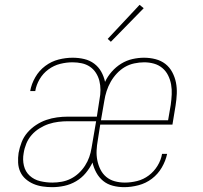

<svg xmlns="http://www.w3.org/2000/svg" viewBox="-20 -767 840 795"><path d="M494 8Q470 8 447 2Q424 -4 407 -18Q390 -32 379 -52Q368 -72 363 -94Q352 -71 335 -50.5Q318 -30 295 -16.5Q272 -3 246.5 2.5Q221 8 196 8Q176 8 156 5Q136 2 118.5 -5.5Q101 -13 86.5 -25.5Q72 -38 64 -55.5Q56 -73 55 -93.5Q54 -114 57 -134Q61 -156 69.5 -178Q78 -200 93.5 -218Q109 -236 129.5 -249.5Q150 -263 172 -270.5Q194 -278 216.5 -281Q239 -284 261 -284H381L392 -355Q396 -375 396 -394.5Q396 -414 391.5 -432Q387 -450 377 -465.5Q367 -481 352 -491Q337 -501 318.5 -505Q300 -509 280 -509Q255 -509 229 -502.5Q203 -496 180.5 -479.5Q158 -463 144 -439Q130 -415 126 -390H105Q110 -419 126 -447Q142 -475 167.5 -494Q193 -513 222.5 -520.5Q252 -528 281 -528Q306 -528 329 -522.5Q352 -517 370 -503.5Q388 -490 399 -470.5Q410 -451 415 -428Q425 -450 442.5 -470Q460 -490 482 -503.5Q504 -517 528.5 -522.5Q553 -528 576 -528Q601 -528 624 -522Q647 -516 664.5 -502.5Q682 -489 693 -468.5Q704 -448 708.5 -425.5Q713 -403 712 -379Q711 -355 707 -330L694 -251H395L385 -187Q381 -165 380 -144Q379 -123 383 -103Q387 -83 396 -65Q405 -47 420 -34.5Q435 -22 455 -16.5Q475 -11 497 -11Q522 -11 548 -17.5Q574 -24 596 -40.5Q618 -57 632.5 -81Q647 -105 651 -130H672Q666 -101 650 -73.5Q634 -46 609 -27Q584 -8 553.5 0Q523 8 494 8ZM398 -269H676L687 -333Q690 -355 691 -376Q692 -397 688.5 -417Q685 -437 676 -455Q667 -473 652 -485.5Q637 -498 617.5 -503.5Q598 -509 577 -509Q557 -509 536 -504.5Q515 -500 497 -489.5Q479 -479 464 -463Q449 -447 438.5 -428.5Q428 -410 421.5 -390Q415 -370 412 -350ZM197 -11Q216 -11 235.5 -14.5Q255 -18 273 -27Q291 -36 306 -50Q321 -64 332 -81Q343 -98 349.5 -116.5Q356 -135 359 -154L378 -265H261Q242 -265 221.5 -262.5Q201 -260 181.5 -253.5Q162 -247 143.5 -235.5Q125 -224 111 -208Q97 -192 89 -172.5Q81 -153 78 -133Q73 -106 79 -81Q85 -56 103 -39.5Q121 -23 146 -17Q171 -11 197 -11ZM439 -594 426 -606 558 -747 575 -733Z"/></svg>

Font: Iosevka Aile Thin Oblique
Style: Regular
Weight: 100
Italic angle: -9°
Designer: Belleve Invis
Foundry: Belleve Invis
Version: Version 31.1.0; ttfautohint (v1.8.4)